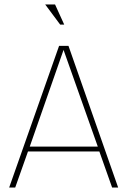

<svg xmlns="http://www.w3.org/2000/svg" viewBox="-20 -838 568 858"><path d="M182 -818H226L267 -728H249ZM244 -633H286L508 0H481L424 -161H105L48 0H21ZM264 -615 113 -183H417Z"/></svg>

Font: Tajawal ExtraLight
Style: Regular
Weight: 275
Designer: Boutros Fonts
Foundry: Created by Boutros International 2017
Version: Version 1.700